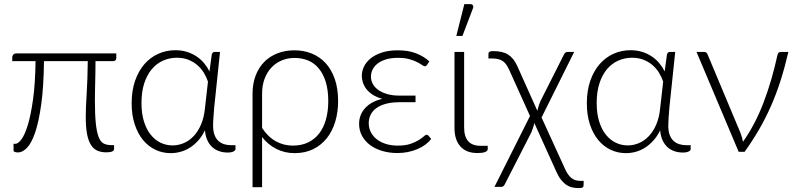

<svg xmlns="http://www.w3.org/2000/svg" viewBox="-20 -756 3972 956"><path d="M559 -490V-467Q559 -451.5 541.5 -451.5H455.5Q455.5 -422 455 -396.2Q454.5 -370.5 454 -347Q453.5 -323.5 453 -301.8Q452.5 -280 452.5 -258.5Q452.5 -185 457.2 -140.5Q462 -96 471.8 -72.2Q481.5 -48.5 497 -41Q512.5 -33.5 533.5 -33.5H548V-14.5Q548 2.5 509.5 2.5Q484 2.5 465 -5.8Q446 -14 433 -34.2Q420 -54.5 413.5 -88.5Q407 -122.5 407 -174Q407 -218.5 411.5 -288.5Q416 -358.5 417 -451.5H199Q197.5 -323 185.2 -235.8Q173 -148.5 154.8 -95.5Q136.5 -42.5 114.2 -19.8Q92 3 70 3Q61.5 3 54.5 0.8Q47.5 -1.5 47.5 -7V-40H57Q70 -40 86.8 -62.2Q103.5 -84.5 118.5 -133.5Q133.5 -182.5 144.5 -260.8Q155.5 -339 157 -451.5H41V-471Q41 -477.5 46 -483.8Q51 -490 61 -490Z M1113 3.5Q1092 3.5 1072.8 -2.8Q1053.5 -9 1038.2 -22.2Q1023 -35.5 1013 -56.5Q1003 -77.5 1000.5 -107Q986.5 -78.5 967.8 -57.2Q949 -36 927 -21.8Q905 -7.5 880.2 -0.5Q855.5 6.5 830 6.5Q789.5 6.5 754 -10.2Q718.5 -27 692.2 -58.8Q666 -90.5 650.8 -136.8Q635.5 -183 635.5 -242Q635.5 -304.5 652.5 -353.5Q669.5 -402.5 699 -436.5Q728.5 -470.5 768.2 -488.2Q808 -506 853 -506Q885 -506 911.5 -497.5Q938 -489 959.5 -474.5Q981 -460 996.8 -440.8Q1012.5 -421.5 1023 -400.5L1034.5 -485Q1038 -497.5 1049.5 -497.5H1075.5L1046.5 -220.5Q1044.5 -195.5 1042.8 -171.8Q1041 -148 1041 -130.5Q1041 -104 1047.8 -85.2Q1054.5 -66.5 1066.8 -55Q1079 -43.5 1095.5 -38.2Q1112 -33 1131.5 -33H1152.5V-13.5Q1152.5 -7 1142.5 -1.8Q1132.5 3.5 1113 3.5ZM839 -32Q868.5 -32 895.8 -43.8Q923 -55.5 944.8 -78.8Q966.5 -102 981.2 -136.5Q996 -171 1000.5 -217L1015.5 -349.5Q1008 -372.5 994.8 -394Q981.5 -415.5 962.2 -432Q943 -448.5 917.8 -458.5Q892.5 -468.5 860.5 -468.5Q824 -468.5 792 -454.2Q760 -440 736 -411.8Q712 -383.5 698.2 -341.2Q684.5 -299 684.5 -243Q684.5 -190 697 -150.5Q709.5 -111 730.8 -84.8Q752 -58.5 780 -45.2Q808 -32 839 -32Z M1237.5 -289.5Q1237.5 -339.5 1252.8 -379.5Q1268 -419.5 1295.5 -447.5Q1323 -475.5 1361.5 -490.5Q1400 -505.5 1446.5 -505.5Q1492.5 -505.5 1532.2 -489.5Q1572 -473.5 1601.2 -441.8Q1630.5 -410 1647 -362.5Q1663.5 -315 1663.5 -252Q1663.5 -197.5 1649.2 -150.2Q1635 -103 1607.5 -68.2Q1580 -33.5 1539.8 -13.5Q1499.5 6.5 1447 6.5Q1397 6.5 1355.5 -14.8Q1314 -36 1285 -73.5V176H1237.5ZM1285 -119Q1314.5 -74 1353.5 -52.5Q1392.5 -31 1437.5 -31Q1481.5 -31 1514.5 -47Q1547.5 -63 1569.8 -92.2Q1592 -121.5 1603.2 -162.2Q1614.5 -203 1614.5 -252Q1614.5 -307.5 1602 -348Q1589.5 -388.5 1567.2 -415.2Q1545 -442 1514.2 -454.8Q1483.5 -467.5 1446.5 -467.5Q1412.5 -467.5 1383 -455.2Q1353.5 -443 1331.8 -420Q1310 -397 1297.5 -364Q1285 -331 1285 -289.5Z M2106.5 -433Q2103.5 -429 2101.2 -427.5Q2099 -426 2095 -426Q2090.5 -426 2081.2 -432.5Q2072 -439 2056.5 -447Q2041 -455 2017.8 -461.5Q1994.5 -468 1961.5 -468Q1927 -468 1901.8 -460.2Q1876.5 -452.5 1859.8 -439.2Q1843 -426 1835 -409.2Q1827 -392.5 1827 -374.5Q1827 -354.5 1836.8 -337.2Q1846.5 -320 1865 -307.2Q1883.5 -294.5 1909.5 -287.2Q1935.5 -280 1968 -280H2049V-247H1968Q1931 -247 1902.5 -239.5Q1874 -232 1854.8 -218.2Q1835.5 -204.5 1825.8 -185.2Q1816 -166 1816 -143Q1816 -118.5 1826.5 -98Q1837 -77.5 1856 -62.5Q1875 -47.5 1901.8 -39.2Q1928.5 -31 1961 -31Q1998.5 -31 2023.2 -39.5Q2048 -48 2064.2 -58Q2080.5 -68 2089.5 -76.5Q2098.5 -85 2104 -85Q2110.5 -85 2114 -80L2127 -64Q2115.5 -49 2098 -36Q2080.5 -23 2058.8 -13.8Q2037 -4.5 2011.8 0.8Q1986.5 6 1959 6Q1918 6 1883 -4.5Q1848 -15 1822.5 -34Q1797 -53 1782.5 -79.8Q1768 -106.5 1768 -139Q1768 -184.5 1797.8 -217.5Q1827.5 -250.5 1883.5 -264Q1855.5 -271.5 1836 -284.2Q1816.5 -297 1804.5 -312.5Q1792.5 -328 1787 -345Q1781.5 -362 1781.5 -378Q1781.5 -402 1792.5 -424.8Q1803.5 -447.5 1825.8 -465.5Q1848 -483.5 1881.8 -494.5Q1915.5 -505.5 1961 -505.5Q2014 -505.5 2052.5 -490.2Q2091 -475 2117.5 -450.5Z M2243 0ZM2243 -497.5H2291V-121Q2291 -76.5 2311 -53.2Q2331 -30 2373.5 -30H2408.5V-14.5Q2408.5 6 2357.5 6Q2301.5 6 2272.2 -27Q2243 -60 2243 -118.5ZM2252 -577 2292 -735.5H2322.5Q2331 -735.5 2334.8 -729.2Q2338.5 -723 2334.5 -713.5L2282.5 -577Z M2640.5 -143.5Q2638 -131 2633.8 -118.8Q2629.5 -106.5 2625.5 -96.5L2493 162.5Q2491 166.5 2486.8 170.5Q2482.5 174.5 2475 174.5H2442L2619 -178.5L2515 -409Q2508 -423.5 2500.8 -434.2Q2493.5 -445 2483.5 -451.8Q2473.5 -458.5 2460 -461.8Q2446.5 -465 2427.5 -465H2412V-483Q2412 -486.5 2412.2 -490Q2412.5 -493.5 2414.8 -496Q2417 -498.5 2422.2 -500Q2427.5 -501.5 2437 -501.5Q2482.5 -501.5 2510 -484.2Q2537.5 -467 2555 -428.5L2655.5 -204.5Q2658.5 -217.5 2662.5 -230Q2666.5 -242.5 2671 -252.5L2788.5 -485.5Q2790.5 -489.5 2794.8 -493.5Q2799 -497.5 2806 -497.5H2839L2676.5 -171L2792 82Q2799.5 99 2807.5 110.8Q2815.5 122.5 2824.8 130Q2834 137.5 2845 141Q2856 144.5 2870 144.5H2886V163.5Q2886 173.5 2881.2 177Q2876.5 180.5 2861 180.5Q2845 180.5 2829.8 177.2Q2814.5 174 2800.8 165Q2787 156 2774 139.8Q2761 123.5 2749.5 97.5Z M3379.5 3.5Q3358.5 3.5 3339.2 -2.8Q3320 -9 3304.8 -22.2Q3289.5 -35.5 3279.5 -56.5Q3269.5 -77.5 3267 -107Q3253 -78.5 3234.2 -57.2Q3215.5 -36 3193.5 -21.8Q3171.5 -7.5 3146.8 -0.5Q3122 6.5 3096.5 6.5Q3056 6.5 3020.5 -10.2Q2985 -27 2958.8 -58.8Q2932.5 -90.5 2917.2 -136.8Q2902 -183 2902 -242Q2902 -304.5 2919 -353.5Q2936 -402.5 2965.5 -436.5Q2995 -470.5 3034.8 -488.2Q3074.5 -506 3119.5 -506Q3151.5 -506 3178 -497.5Q3204.5 -489 3226 -474.5Q3247.5 -460 3263.2 -440.8Q3279 -421.5 3289.5 -400.5L3301 -485Q3304.5 -497.5 3316 -497.5H3342L3313 -220.5Q3311 -195.5 3309.2 -171.8Q3307.5 -148 3307.5 -130.5Q3307.5 -104 3314.2 -85.2Q3321 -66.5 3333.2 -55Q3345.5 -43.5 3362 -38.2Q3378.5 -33 3398 -33H3419V-13.5Q3419 -7 3409 -1.8Q3399 3.5 3379.5 3.5ZM3105.5 -32Q3135 -32 3162.2 -43.8Q3189.5 -55.5 3211.2 -78.8Q3233 -102 3247.8 -136.5Q3262.5 -171 3267 -217L3282 -349.5Q3274.5 -372.5 3261.2 -394Q3248 -415.5 3228.8 -432Q3209.5 -448.5 3184.2 -458.5Q3159 -468.5 3127 -468.5Q3090.5 -468.5 3058.5 -454.2Q3026.5 -440 3002.5 -411.8Q2978.5 -383.5 2964.8 -341.2Q2951 -299 2951 -243Q2951 -190 2963.5 -150.5Q2976 -111 2997.2 -84.8Q3018.5 -58.5 3046.5 -45.2Q3074.5 -32 3105.5 -32Z M3905.5 -497.5Q3887.5 -420 3866 -353Q3844.5 -286 3817.8 -225.8Q3791 -165.5 3758.8 -110Q3726.5 -54.5 3687.5 0H3658L3448 -497.5H3485.5Q3492.5 -497.5 3497 -493.8Q3501.5 -490 3503 -485.5L3667.5 -93Q3675.5 -70.5 3679.5 -50Q3741 -137.5 3782.2 -246.5Q3823.5 -355.5 3850.5 -479.5Q3852 -489.5 3857 -493.5Q3862 -497.5 3868 -497.5Z"/></svg>

Font: Lato Light
Style: Regular
Weight: 300
Designer: Lukasz Dziedzic
Foundry: tyPoland Lukasz Dziedzic
Version: Version 2.007; 2014-02-27